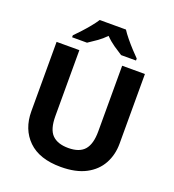

<svg xmlns="http://www.w3.org/2000/svg" viewBox="-164 -1060 1085 1197"><g transform="rotate(20 378.0 -462.0)"><path d="M671 -252Q671 -178 638.5 -118.5Q606 -59 540.5 -24.5Q475 10 375 10Q233 10 159 -62.5Q85 -135 85 -254V-714H236V-277Q236 -189 272 -153Q308 -117 379 -117Q453 -117 486.5 -156Q520 -195 520 -278V-714H671ZM465 -934Q479 -912 501.5 -884.5Q524 -857 548 -831Q572 -805 590 -787V-774H491Q465 -790 434 -811.5Q403 -833 377 -860Q351 -833 321 -812Q291 -791 265 -774H166V-787Q185 -806 208.5 -831.5Q232 -857 254.5 -884.5Q277 -912 291 -934Z"/></g></svg>

Font: Noto Sans Tai Tham
Style: Regular
Weight: 400
Designer: Monotype Design Team 2013. Revised by David WIlliams 2020
Foundry: Monotype Imaging Inc.
Version: Version 2.002